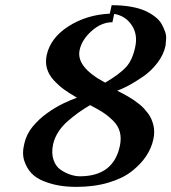

<svg xmlns="http://www.w3.org/2000/svg" viewBox="-20 -711 663 743"><path d="M503.4 -529.8Q513.7 -578.1 489.5 -614Q465.3 -649.9 421.9 -657.2L415 -625Q372.6 -625 334.5 -591.1Q296.4 -557.1 288.1 -517.1Q273.9 -451.2 387.2 -391.1Q443.8 -424.8 468.3 -451.9Q492.7 -479 503.4 -529.8ZM185.5 -152.8Q178.2 -117.7 187.3 -91.8Q196.3 -65.9 215.8 -53.2Q235.4 -40.5 253.9 -34.7Q272.5 -28.8 289.1 -28.8Q418.9 -28.8 443.8 -146Q450.2 -176.3 443.6 -200.7Q437 -225.1 417.2 -244.4Q397.5 -263.7 378.2 -276.1Q358.9 -288.6 328.6 -304.2Q303.2 -289.1 284.2 -275.6Q265.1 -262.2 242.7 -242.7Q220.2 -223.1 205.6 -200.2Q190.9 -177.2 185.5 -152.8ZM160.6 -497.1Q174.8 -564 244.6 -608.9Q314.5 -653.8 404.8 -658.2L412.1 -690.9Q452.6 -690.9 486.1 -685.1Q519.5 -679.2 541.5 -669.2Q563.5 -659.2 580.3 -646Q597.2 -632.8 605.2 -618.4Q613.3 -604 618.7 -588.9Q624 -573.7 622.8 -559.8Q621.6 -545.9 620.6 -534.2Q613.3 -499.5 589.4 -468Q565.4 -436.5 534.2 -415Q502.9 -393.6 478.8 -380.6Q454.6 -367.7 433.6 -359.9Q445.3 -354 454.3 -349.4Q463.4 -344.7 475.6 -337.6Q487.8 -330.6 497.3 -324Q506.8 -317.4 517.8 -308.8Q528.8 -300.3 536.9 -291.5Q544.9 -282.7 552.7 -272.5Q560.5 -262.2 565.4 -251Q570.3 -239.7 573.5 -227.3Q576.7 -214.8 576.7 -200.4Q576.7 -186 573.2 -170.9Q565.9 -137.2 545.2 -106.2Q524.4 -75.2 489.5 -47.9Q454.6 -20.5 399.2 -4.2Q343.8 12.2 275.4 12.2Q240.7 12.2 210 7.1Q179.2 2 149.4 -9.8Q119.6 -21.5 101.6 -40.8Q83.5 -60.1 74 -88.6Q64.5 -117.2 74.2 -155.8Q78.1 -173.3 86.4 -190.2Q94.7 -207 106.7 -221.4Q118.7 -235.8 132.8 -249Q147 -262.2 162.8 -273.4Q178.7 -284.7 194.1 -293.9Q209.5 -303.2 225.3 -310.8Q241.2 -318.4 253.9 -323.7Q266.6 -329.1 277.8 -333Q248 -350.1 227.3 -365.2Q206.5 -380.4 187.7 -400.9Q168.9 -421.4 161.9 -445.6Q154.8 -469.7 160.6 -497.1Z"/></svg>

Font: Linux Libertine Slanted
Style: Semibold Slanted
Weight: 600
Designer: Philipp H. Poll
Foundry: Philipp H. Poll
Version: Version 5.1.1